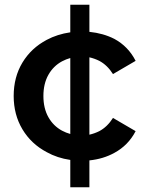

<svg xmlns="http://www.w3.org/2000/svg" viewBox="-20 -674 621 814"><path d="M278 120V4Q223 -4 178 -29Q112 -64 75 -126Q38 -188 38 -267Q38 -347 75 -408.5Q112 -470 178 -505Q223 -529 278 -537V-654H359V-539Q418 -533 465 -509Q524 -477 555 -416L459 -360Q435 -398 401 -416Q381 -426 359 -431V-103Q381 -108 401 -118Q435 -136 459 -174L555 -118Q524 -58 465 -26Q418 0 359 6V120ZM278 -106V-428Q260 -423 243 -414Q206 -394 185 -356.5Q164 -319 164 -267Q164 -215 185 -177.5Q206 -140 243 -120Q260 -111 278 -106Z"/></svg>

Font: Montserrat Thin SemiBold
Style: Regular
Weight: 600
Version: Version 9.000